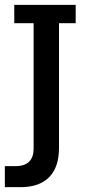

<svg xmlns="http://www.w3.org/2000/svg" viewBox="-34 -603 364 794"><path d="M50 171H-14V84H30Q68 84 86.5 65.5Q105 47 105 12V-507H25V-583H279V-507H210V9Q210 88 169.5 129.5Q129 171 50 171Z"/></svg>

Font: Rokkitt Medium
Style: Regular
Weight: 500
Version: Version 3.103